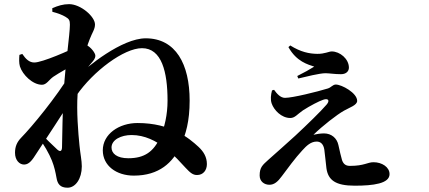

<svg xmlns="http://www.w3.org/2000/svg" viewBox="-20 -832 2040 913"><path d="M616.3 3.1C737.5 3.1 802.6 -59.7 838.6 -138.3C863.8 -193.4 881.8 -255.6 881.8 -353.5C881.8 -527.1 815.7 -649.8 672.9 -649.8C559 -649.8 393 -514.1 347.4 -467.8L343 -377.2C423.2 -493.9 569.6 -602.9 655.2 -602.9C749.2 -602.9 776.7 -489.3 776.7 -353.9C776.7 -286 762.6 -227.3 742.9 -181.8C711.5 -110.6 667.2 -79.5 590.1 -79.5C535.7 -79.5 510.3 -102.3 510.3 -130.4C510.3 -167.7 556.2 -189.9 605.6 -189.9C731.4 -189.9 821.9 -76.6 862.2 -34.3C884.2 -11 896.8 0.5 917.3 0.2C946.5 0.2 963.8 -22.7 963.8 -51.6C963.8 -85.4 948.1 -111.2 923.9 -133.7C878.5 -175.6 793 -247 634.2 -247C544.9 -247 468.8 -193.6 468.8 -117.3C468.8 -43.9 533.5 3.1 616.3 3.1ZM95.5 -49.5C120.4 -50.2 135.4 -74.3 153.4 -102.4C210.2 -188.8 268.6 -277.9 322 -361.2L316.1 -482.7C246.5 -368.5 133.6 -231.4 80.9 -177.4C60 -155.9 51.4 -134 51.4 -105.4C51.4 -69.5 73.3 -48.8 95.5 -49.5ZM301.2 60.6C339.1 60.6 369 17.8 369 -40.9C369 -69 361.9 -99.8 358 -140.2C351.8 -201.6 343.4 -302.9 349 -384.1C354.1 -454.7 385 -595 406.6 -645.7C418.8 -677.8 431.7 -692.8 431.7 -715.7C431.7 -753.1 363.9 -812.3 308.6 -812.3C280.1 -812.3 255.3 -804.7 228.6 -792.9L228.9 -776C256.4 -768.9 276.6 -760.8 290.8 -752.4C308.6 -742 312.4 -735.8 312.4 -714.3C312.1 -668.1 290.7 -522 283.4 -403.6C276.9 -302.5 276.4 -184.8 274.9 -131.1C274.2 -112 265.8 -109.1 252.2 -121C237.1 -135.5 188.9 -180.1 170.2 -203.3L159.8 -182.7C188.1 -147.2 214.5 -99.7 226.9 -68.2C238.6 -38.7 243.8 -13.3 248.8 14.1C253.5 42.4 266.1 60.6 301.2 60.6ZM179.7 -428.9C201.3 -428.9 212.7 -452.3 233 -466.7C257.9 -483.6 320.1 -519.6 357.6 -536.3C354.5 -524.8 346.1 -501.4 340.8 -491.4L337.5 -430.7C361.5 -464.6 385 -498.8 411.2 -528.4C425.4 -544.8 433.4 -553.6 433.4 -567.5C433.4 -579.5 412.2 -608.4 390.3 -618.2C379.8 -622.4 368.8 -622.4 353.1 -614.2C313.4 -592.7 181 -534.8 143.2 -534.8C119.6 -534.8 102.7 -550.8 86 -575.5L72.3 -571C70.9 -552.4 69.9 -532.4 74.7 -516.2C87.3 -476.2 135.5 -428.9 179.7 -428.9Z M1666.9 51C1754.7 51 1832.4 41.1 1832.4 -4C1832.4 -37.5 1796.2 -60.6 1756.2 -60.6C1726.8 -60.6 1712.6 -43.2 1644 -43.2C1624.3 -43.2 1613 -51.8 1606.4 -70.7C1602.3 -82.9 1594.8 -117.6 1589 -143C1582.1 -174.7 1556.4 -197.6 1520.7 -197.6C1503.5 -197.6 1484.8 -194.4 1470.5 -191.2C1513.7 -233.6 1581.8 -286.6 1616 -305.8C1642 -320.7 1678.4 -331.8 1678.4 -352.4C1678.4 -390.2 1604.7 -430 1576.9 -430C1562 -430 1555.2 -416.1 1538.4 -411.1C1488.1 -395.7 1371.5 -366.7 1335.2 -366.7C1313.6 -366.7 1296.4 -386.6 1283.2 -405L1273.4 -402C1268.2 -380.7 1265 -360.1 1271.9 -339.8C1282.6 -308.6 1318.2 -270.9 1360.4 -270.9C1382.4 -270.9 1392.9 -288 1420.6 -307.2C1455.1 -329.4 1498.1 -351.6 1516.3 -357.4C1540.5 -366.2 1550.2 -354.4 1532.9 -334.4C1505.3 -302.2 1440.5 -239.1 1384.2 -186.8C1350.1 -155.1 1287.3 -100.3 1256.1 -72.2C1228.8 -47.4 1214.7 -36.5 1214.7 2.4C1214.7 31 1236.8 46.6 1261.2 46.6C1284.4 46.6 1301.5 31.5 1320.4 5.5C1346 -28.9 1384.5 -81.5 1417 -116.4C1438.1 -139.8 1458.6 -158.8 1486 -158.8C1503.3 -158.8 1517.9 -148.3 1522.2 -120.6C1526.3 -93.6 1527.9 -64.2 1532.2 -32.2C1540.1 24.7 1575.6 51 1666.9 51ZM1393.6 -470.6 1398.4 -458.7C1434.5 -467.2 1499 -483.7 1527.9 -483.8C1546.7 -483.6 1571.3 -479.2 1601.4 -479.2C1626.9 -479.2 1639.1 -494 1639.1 -510.3C1639.1 -551.8 1596.7 -587.4 1557.2 -587.4C1543.8 -587.4 1524.5 -575.6 1488.9 -575.9C1450.6 -576.4 1410 -584.5 1360.3 -615.8L1351.5 -608C1390.2 -538.4 1444.8 -525.3 1474.2 -515.2C1453.3 -502.2 1425.3 -486.2 1393.6 -470.6Z"/></svg>

Font: Source Han Serif TW VF
Style: Regular
Weight: 250
Designer: Ryoko NISHIZUKA 西塚涼子 (kana & ideographs); Frank Grießhammer (Latin, Greek & Cyrillic); Wenlong ZHANG 张文龙 (bopomofo); San
Foundry: Adobe
Version: Version 2.002;hotconv 1.1.0;makeotfexe 2.6.0